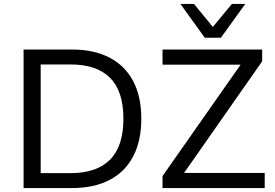

<svg xmlns="http://www.w3.org/2000/svg" viewBox="-20 -957 1400 977"><path d="M100 0V-705H345Q458 -705 537 -664Q616 -623 657.5 -544.5Q699 -466 699 -353Q699 -240 657.5 -161Q616 -82 537 -41Q458 0 345 0ZM187 -76H339Q472 -76 540 -144.5Q608 -213 608 -353Q608 -493 540 -561Q472 -629 339 -629H187ZM807 0V-61L1231 -666L1237 -628H807V-705H1314V-645L890 -39L884 -77H1327V0ZM1022 -765 898 -937H967L1063 -820L1160 -937H1228L1104 -765Z"/></svg>

Font: Nunito Sans 9pt
Style: Regular
Weight: 400
Version: Version 3.101;gftools[0.9.27]